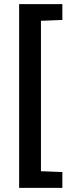

<svg xmlns="http://www.w3.org/2000/svg" viewBox="-20 -763 361 933"><path d="M73 150V-743H283V-666L179 -662V69L283 73V150Z"/></svg>

Font: Saira Semi Condensed Medium
Style: Regular
Weight: 500
Width: 4
Designer: Hector Gatti with collaboration of the Omnibus-Type team
Foundry: Omnibus-Type
Version: Version 1.001; ttfautohint (v1.8)